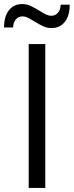

<svg xmlns="http://www.w3.org/2000/svg" viewBox="-54 -930 365 950"><path d="M88 0V-712H170V0ZM56 -910Q77 -910 96 -901.5Q115 -893 141 -877Q162 -864 174.5 -858Q187 -852 199 -852Q221 -852 233.5 -868Q246 -884 246 -907H291Q291 -852 266.5 -821.5Q242 -791 201 -791Q180 -791 161 -799.5Q142 -808 116 -824Q95 -837 82.5 -843Q70 -849 58 -849Q36 -849 23.5 -833Q11 -817 11 -794H-34Q-34 -849 -9.5 -879.5Q15 -910 56 -910Z"/></svg>

Font: Muli
Style: Regular
Weight: 400
Designer: Vernon Adams
Foundry: Vernon Adams
Version: Version 2.000